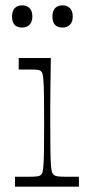

<svg xmlns="http://www.w3.org/2000/svg" viewBox="-20 -698 333 718"><path d="M36 0V-37Q50 -37 62 -37Q74 -37 82 -37Q110 -37 119.5 -38.5Q129 -40 133 -44Q137 -47 139 -54Q141 -61 142.5 -80Q144 -99 144.5 -137Q145 -175 145 -239Q145 -303 144.5 -340Q144 -377 142.5 -396Q141 -415 139 -422Q137 -429 133 -432Q129 -436 120 -437Q111 -438 87 -438Q79 -438 70 -438Q61 -438 50 -438V-481H170Q170 -468 169.5 -436Q169 -404 168.5 -365.5Q168 -327 168 -293.5Q168 -260 168 -242Q168 -177 168.5 -138.5Q169 -100 170.5 -80.5Q172 -61 174.5 -54Q177 -47 181 -44Q186 -40 195.5 -38.5Q205 -37 234 -37Q242 -37 252 -37Q262 -37 275 -37V0ZM63 -595Q25 -595 25 -636Q25 -657 35 -667.5Q45 -678 63 -678Q80 -678 90.5 -667.5Q101 -657 101 -636Q101 -616 90.5 -605.5Q80 -595 63 -595ZM214 -595Q176 -595 176 -636Q176 -657 186 -667.5Q196 -678 214 -678Q231 -678 241.5 -667.5Q252 -657 252 -636Q252 -616 241.5 -605.5Q231 -595 214 -595Z"/></svg>

Font: Ojuju Light
Style: Regular
Weight: 300
Designer: Chisaokwu Joboson, Mirko Velimirovic
Foundry: Udi Foundry
Version: Version 1.000